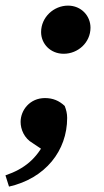

<svg xmlns="http://www.w3.org/2000/svg" viewBox="-30 -516 378 697"><path d="M201.3 -320.8C253 -320.8 298.5 -361.4 298.5 -415.5C298.5 -458.8 264.6 -495.6 216.9 -495.6C165.2 -495.6 119.2 -453.6 119.2 -399.5C119.2 -357.1 152.9 -320.8 201.3 -320.8ZM2.7 161.4C134.8 131.5 213.8 31 213.8 -87.8C213.8 -104.1 210.5 -116.8 204.9 -131.4C184.4 -150.7 161.7 -160 133.2 -160C78.4 -160 44.8 -116.1 44.8 -73.4C44.8 -46.9 57.6 -14.2 88.5 3.5L138.3 36.8L134.9 -5.2C103.1 60.1 58.4 97.3 -10.2 120.5L2.7 161.4Z"/></svg>

Font: Source Serif Variable
Style: Italic
Weight: 389
Italic angle: -12°
Designer: Frank Grießhammer
Foundry: Adobe Systems Incorporated
Version: Version 3.001;hotconv 1.0.111;makeotfexe 2.5.65597